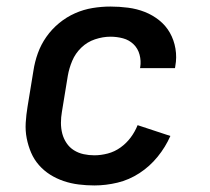

<svg xmlns="http://www.w3.org/2000/svg" viewBox="-20 -558 640 586"><path d="M268 8Q244 8 220 5Q196 2 174 -5.5Q152 -13 133 -25Q114 -37 99 -54Q84 -71 75 -92Q66 -113 61.5 -136Q57 -159 58.5 -183.5Q60 -208 64 -232L82 -342Q86 -369 95.5 -395.5Q105 -422 121.5 -445.5Q138 -469 160.5 -487.5Q183 -506 209 -517.5Q235 -529 262.5 -533.5Q290 -538 317 -538Q344 -538 371 -534.5Q398 -531 422 -521.5Q446 -512 466 -496Q486 -480 498.5 -458Q511 -436 515.5 -409.5Q520 -383 515 -356Q515 -354 514.5 -352.5Q514 -351 514 -350H407Q407 -350 407.5 -351Q408 -352 408 -353Q411 -372 406 -391Q401 -410 387.5 -423Q374 -436 355.5 -441Q337 -446 317 -446Q294 -446 270 -438Q246 -430 228 -412.5Q210 -395 200.5 -372.5Q191 -350 187 -327L169 -217Q166 -200 166 -183Q166 -166 170 -150.5Q174 -135 183 -121.5Q192 -108 205.5 -99.5Q219 -91 235 -87.5Q251 -84 268 -84Q288 -84 309 -89.5Q330 -95 348 -108Q366 -121 379 -138.5Q392 -156 400 -176L500 -143Q485 -109 461 -79.5Q437 -50 405.5 -29.5Q374 -9 338.5 -0.5Q303 8 268 8Z"/></svg>

Font: Iosevka Curly Slab SmBdEx
Style: Italic
Weight: 600
Width: 7
Italic angle: -9°
Monospace: yes
Designer: Belleve Invis
Foundry: Belleve Invis
Version: Version 11.1.0; ttfautohint (v1.8.3)